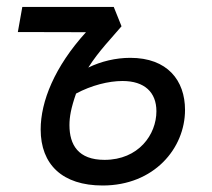

<svg xmlns="http://www.w3.org/2000/svg" viewBox="-20 -538 626 567"><path d="M283.2 9.8C434.6 9.8 526.4 -99.6 526.4 -213.4C526.4 -300.3 474.6 -367.2 364.7 -367.2C322.3 -367.2 278.3 -356.9 240.7 -338.4C271.5 -387.2 311 -427.2 338.9 -460.4L315.9 -517.6H45.9L32.7 -443.4L233.9 -442.9C141.1 -340.8 100.1 -238.3 100.1 -155.8C100.1 -51.8 164.6 9.8 283.2 9.8ZM204.6 -261.7C250 -286.1 300.8 -298.8 341.8 -298.8C406.7 -298.8 441.9 -265.6 441.9 -209.5C441.9 -140.6 389.2 -65.9 288.6 -65.9C210.9 -65.9 185.1 -110.4 185.1 -168.5C185.1 -192.4 189.5 -218.3 204.6 -261.7Z"/></svg>

Font: Cascadia Code PL SemiLight
Style: Italic
Weight: 350
Italic angle: -10°
Monospace: yes
Designer: Aaron Bell
Foundry: Saja Typeworks
Version: Version 2404.023